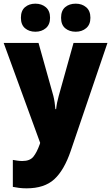

<svg xmlns="http://www.w3.org/2000/svg" viewBox="-20 -787 606 1047"><path d="M0 -553H190L271 -264Q275 -248 278 -228Q281 -208 282 -192H286Q288 -211 291.5 -228Q295 -245 300 -263L381 -553H566L366 35Q330 141 276 190.5Q222 240 125 240Q102 240 83.5 237.5Q65 235 50 232V85Q61 87 74.5 89Q88 91 102 91Q143 91 162 67.5Q181 44 197 -1L199 -8ZM94 -690Q94 -729 116.5 -748Q139 -767 173 -767Q207 -767 230 -747.5Q253 -728 253 -690Q253 -653 230 -633.5Q207 -614 173 -614Q139 -614 116.5 -633Q94 -652 94 -690ZM313 -690Q313 -729 335.5 -748Q358 -767 393 -767Q427 -767 450 -747.5Q473 -728 473 -690Q473 -653 450 -633.5Q427 -614 393 -614Q358 -614 335.5 -633Q313 -652 313 -690Z"/></svg>

Font: Noto Sans Gurmukhi UI SemiCondensed Black
Style: Regular
Weight: 900
Width: 4
Designer: Jelle Bosma - Monotype Design Team
Foundry: Monotype Imaging Inc.
Version: Version 2.004; ttfautohint (v1.8.4.7-5d5b)